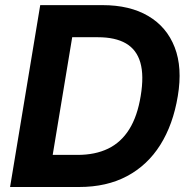

<svg xmlns="http://www.w3.org/2000/svg" viewBox="-20 -748 762 768"><path d="M296.2 0H87.7L108.8 -128.4H290.3Q360.7 -128.4 412.4 -153.4Q464 -178.3 496.9 -230.7Q529.7 -283.1 542.8 -364.2Q556.4 -445.7 541.4 -497.7Q526.4 -549.6 483.7 -574.4Q441 -599.1 371.5 -599.1H183.6L204.9 -727.5H389.8Q499.4 -727.5 573.3 -683.8Q647.3 -640.1 678.8 -558.7Q710.3 -477.3 691.2 -363.7Q672.4 -249.8 621.1 -168.3Q569.8 -86.9 488.2 -43.5Q406.6 0 296.2 0ZM290.1 -727.5 169.5 0H20.3L140.9 -727.5Z"/></svg>

Font: Inter Variable
Style: Italic
Weight: 400
Italic angle: -9.39999°
Designer: Rasmus Andersson
Foundry: rsms
Version: Version 4.001;git-9221beed3